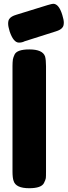

<svg xmlns="http://www.w3.org/2000/svg" viewBox="-20 -994 357 1014"><path d="M46 -89Q46 -54 52 -38Q64 0 134 0Q198 0 212 -27Q221 -45 222 -53Q223 -60 223 -88V-644Q223 -678 218 -696Q205 -733 135 -733Q70 -733 57 -706Q50 -691 48 -680Q46 -664 46 -645ZM274 -828Q301 -836 310 -849Q317 -857 317 -875Q317 -889 309 -915Q291 -974 261 -974Q255 -974 231 -967L66 -916Q39 -908 30 -895Q23 -887 23 -869Q23 -854 31 -828Q51 -769 80 -769Q97 -769 110 -776Z"/></svg>

Font: FredokaOneMacrons
Style: Regular
Weight: 500
Designer: ""
Foundry: ""
Version: ""